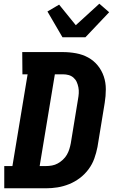

<svg xmlns="http://www.w3.org/2000/svg" viewBox="-20 -1016 640 1036"><path d="M3 0V-120H47L129 -615H101L100 -735H319Q355 -735 390.5 -728.5Q426 -722 456 -705.5Q486 -689 507.5 -662.5Q529 -636 540 -603.5Q551 -571 551 -534.5Q551 -498 545 -461L506 -223Q500 -192 489 -161Q478 -130 458 -103Q438 -76 411 -55.5Q384 -35 353 -22.5Q322 -10 290.5 -5Q259 0 228 0ZM194 -120H228Q244 -120 260.5 -123Q277 -126 291.5 -134Q306 -142 319 -154Q332 -166 340.5 -180.5Q349 -195 354 -211Q359 -227 362 -243L401 -481Q404 -497 405 -513Q406 -529 403 -544.5Q400 -560 394 -573.5Q388 -587 376.5 -597Q365 -607 350.5 -611Q336 -615 320 -615H276ZM317 -815 236 -954 299 -991 389 -880 516 -996 569 -950 441 -815Z"/></svg>

Font: Iosevka Etoile Heavy
Style: Italic
Weight: 900
Italic angle: -9°
Designer: Belleve Invis
Foundry: Belleve Invis
Version: Version 22.1.2; ttfautohint (v1.8.4)